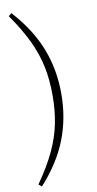

<svg xmlns="http://www.w3.org/2000/svg" viewBox="-105 -807 532 1058"><g transform="rotate(-10 161.0 -278.0)"><path d="M185 -278Q185 -364 170 -437.5Q155 -511 120 -585.5Q85 -660 23 -749L40 -763Q141 -652 187.5 -533.5Q234 -415 234 -278Q234 -142 187.5 -23Q141 96 40 207L23 193Q85 104 120 29.5Q155 -45 170 -118.5Q185 -192 185 -278Z"/></g></svg>

Font: Source Serif Pro Light
Style: Regular
Weight: 300
Designer: Frank Grießhammer
Foundry: Adobe Systems Incorporated
Version: Version 3.001;hotconv 1.0.111;makeotfexe 2.5.65597